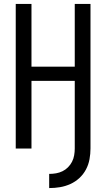

<svg xmlns="http://www.w3.org/2000/svg" viewBox="-20 -755 540 976"><path d="M230 201Q258 201 285 196.5Q312 192 337.5 180.5Q363 169 383.5 150Q404 131 417 106.5Q430 82 435 54.5Q440 27 440 0V-735H360V-416H140V-735H60V0H140V-344H360V0Q360 17 357 34.5Q354 52 346 67.5Q338 83 325.5 95.5Q313 108 297.5 115.5Q282 123 265 126Q248 129 230 129Z"/></svg>

Font: Iosevka SS09
Style: Regular
Weight: 400
Monospace: yes
Designer: Belleve Invis
Foundry: Belleve Invis
Version: Version 5.2.1; ttfautohint (v1.8.3)